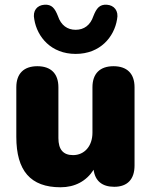

<svg xmlns="http://www.w3.org/2000/svg" viewBox="-20 -781 641 812"><path d="M300 -553C404 -553 463 -625 475 -699C483 -736 462 -759 432 -761C401 -763 388 -746 375 -713C362 -674 335 -655 300 -655C265 -655 238 -674 225 -713C212 -746 199 -763 168 -761C137 -759 117 -736 125 -699C137 -625 196 -553 300 -553ZM236 11C297 11 345 -15 376 -63C382 -16 412 9 463 9C519 9 549 -23 549 -81V-412C549 -470 517 -501 460 -501C403 -501 371 -470 371 -412V-220C371 -163 337 -125 289 -125C247 -125 227 -149 227 -197V-412C227 -470 195 -501 138 -501C81 -501 49 -470 49 -412V-202C49 -59 109 11 236 11Z"/></svg>

Font: Nunito Black
Style: Regular
Weight: 900
Designer: Vernon Adams
Foundry: Vernon Adams
Version: Version 3.602